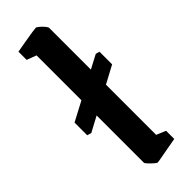

<svg xmlns="http://www.w3.org/2000/svg" viewBox="-235 -668 697 697"><g transform="rotate(-45 113.0 -319.5)"><path d="M101 10Q98 10 89.5 2.5Q81 -5 73 -13.5Q65 -22 65 -25V-576L28 -590V-632Q28 -632 42.5 -634.5Q57 -637 77 -640.5Q97 -644 113.5 -646.5Q130 -649 134 -649Q137 -649 145.5 -642Q154 -635 161 -626.5Q168 -618 168 -614V-65L204 -50V-8Q204 -8 190 -5.5Q176 -3 156.5 0.5Q137 4 121 7Q105 10 101 10ZM236 -424V-359L6 -236L-10 -241V-306L221 -428Z"/></g></svg>

Font: Grenze Gotisch Medium
Style: Regular
Weight: 500
Designer: Renata Polastri
Foundry: Omnibus-Type
Version: Version 1.001